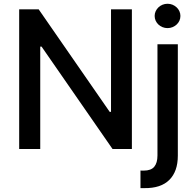

<svg xmlns="http://www.w3.org/2000/svg" viewBox="-20 -776 1018 1000"><path d="M181.5 -727.3 551.5 -193.2H558.2V-727.3H666.9V0H566.1L196.4 -533.4H189.6V0H79.9V-727.3ZM728.7 112.6Q766.7 112.6 783.4 92.5Q800.1 72.4 800.1 34.1V-545.5H906.2V34.8Q906.2 116.8 862 160.9Q817.8 204.9 732.2 203.8H711.6V112.2Q716.6 112.6 720.3 112.6Q724.1 112.6 728.7 112.6ZM852.6 -756.4Q866.5 -756.4 878.6 -751.4Q890.6 -746.4 899.9 -737.7Q909.1 -729 914.4 -717.5Q919.7 -706 919.7 -692.8Q919.7 -679.7 914.4 -668.1Q909.1 -656.6 899.9 -648.1Q890.6 -639.6 878.6 -634.6Q866.5 -629.6 852.6 -629.6Q838.8 -629.6 826.5 -634.6Q814.3 -639.6 805.2 -648.1Q796.2 -656.6 790.8 -668.1Q785.5 -679.7 785.5 -692.8Q785.5 -706 790.8 -717.5Q796.2 -729 805.2 -737.7Q814.3 -746.4 826.5 -751.4Q838.8 -756.4 852.6 -756.4Z"/></svg>

Font: Cannonade Med
Style: Regular
Weight: 500
Designer: Rasmus Andersson
Foundry: rsms
Version: Version 3.012;git-f93a4a705